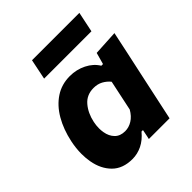

<svg xmlns="http://www.w3.org/2000/svg" viewBox="-197 -836 980 980"><g transform="rotate(-45 293.0 -346.0)"><path d="M328.5 0Q330.5 -8 332 -16L339.5 -53.5H329Q300.5 -19 267 -2.8Q233.5 13.5 197.5 13.5Q128 13.5 88 -26.5Q48 -66.5 36.5 -131.5Q31.5 -159.5 31.5 -189Q31.5 -229 40.5 -272Q55.5 -343 87 -397.2Q118.5 -451.5 164.8 -482Q211 -512.5 270.5 -512.5Q318 -512.5 359 -492Q400 -471.5 421.5 -436H433.5L451 -499L586.5 -506.5Q573.5 -444.5 561 -386Q548.5 -327.5 535 -266L483 -23.5Q480.5 -11.5 478 0ZM271.5 -113.5Q298.5 -113.5 323.2 -128.8Q348 -144 366 -175.5L401 -341Q385.5 -360 363.8 -372Q342 -384 313 -384Q263 -384 232.8 -348.5Q202.5 -313 191.5 -260.5Q187 -239 187 -218.5Q187 -203.5 189.5 -189Q195 -155.5 215.5 -134.5Q236 -113.5 271.5 -113.5ZM168.5 -596 191 -706H533L510 -596Z"/></g></svg>

Font: Heraclito
Style: Bold Italic
Weight: 700
Italic angle: -12°
Designer: Kostas Bartsokas (font) & Cristiano Sobral (main changes)
Foundry: Kostas Bartsokas (font) & Cristiano Sobral (main changes)
Version: Version 1.00;July 8, 2020;FontCreator 13.0.0.2655 64-bit